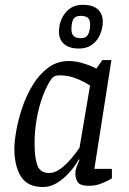

<svg xmlns="http://www.w3.org/2000/svg" viewBox="-20 -766 534 796"><path d="M158.3 9.4Q94.4 9.4 67 -34Q39.6 -77.4 39.6 -150Q39.6 -179.2 47.5 -224.3Q55.4 -269.5 72.2 -319.6Q89.1 -369.8 115.7 -413.5Q142.2 -457.3 179.6 -485.2Q216.9 -513 265.3 -513Q290.2 -513 314.7 -506.4Q339.3 -499.7 357.2 -492.2Q375.2 -484.6 379.7 -481.4L404.1 -517H441.9L371.3 -66H443.9V-26.9Q441.9 -24.9 427.6 -17.3Q413.3 -9.7 392.7 -2.6Q372.1 4.4 348.2 4.4Q312.6 4.4 302.5 -10.7Q292.3 -25.8 292.3 -45.9Q292.3 -58.3 296.9 -71.9Q301.5 -85.4 309.8 -103.6L306.8 -105.6Q291.9 -78.3 268.3 -51.8Q244.8 -25.3 216.9 -7.9Q189.1 9.4 158.3 9.4ZM184.2 -48.7Q207.4 -48.7 231.1 -66.5Q254.8 -84.3 275.2 -108.5Q295.7 -132.8 309.7 -153.5L353.3 -411.1Q329.3 -427.2 296.7 -440.4Q264.1 -453.6 227.8 -453.6Q213.6 -453.6 206.7 -450.1Q199.8 -446.6 195 -441.4Q174.5 -413.1 158.2 -369.7Q141.8 -326.2 132.6 -275.5Q123.3 -224.7 123.3 -171Q123.3 -111.5 135.1 -80.1Q147 -48.7 184.2 -48.7ZM307 -564.7Q267.7 -564.7 246.1 -583.2Q224.5 -601.7 224.5 -634Q224.5 -679.4 250.9 -712.8Q277.2 -746.1 323.2 -746.1Q364.2 -746.1 385.2 -727.4Q406.1 -708.7 406.1 -676.7Q406.1 -647.8 394.6 -622.1Q383.1 -596.3 361.3 -580.5Q339.5 -564.7 307 -564.7ZM316.3 -607.7Q337.6 -607.7 345.6 -623.8Q353.6 -639.9 353.6 -666.2Q353.6 -684.7 343.9 -692.5Q334.2 -700.2 313.4 -700.2Q291.9 -700.2 284 -686.1Q276.1 -671.9 276.1 -644.8Q276.1 -626.3 285.2 -617Q294.2 -607.7 316.3 -607.7Z"/></svg>

Font: Faustina Light
Style: Italic
Weight: 300
Italic angle: -8°
Designer: Alfonso Garcia
Foundry: http://www.omnibus-type.com
Version: Version 1.200